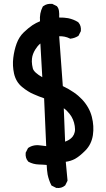

<svg xmlns="http://www.w3.org/2000/svg" viewBox="-20 -848 540 982"><path d="M266.1 112.3 246.6 102.5 243.7 101.1 242.2 98.6Q235.8 85.9 231.2 72.5Q226.6 59.1 223.6 44.9Q219.7 21 218.8 -4.4Q208 -5.4 198 -5.9Q188 -6.3 177.2 -6.8Q149.9 -7.8 126 -20.5L124.5 -21.5L123.5 -22.9Q108.9 -39.6 111.3 -65.4V-67.4L112.3 -68.8L122.1 -88.4L123.5 -90.8L125.5 -92.3Q153.8 -110.8 192.9 -103.5L216.3 -100.6L205.6 -345.2Q178.7 -354.5 152.3 -366.2Q144.5 -369.1 137 -373.3Q129.4 -377.4 122.1 -382.1Q114.7 -386.7 107.2 -392.1Q99.6 -397.5 92.3 -403.8Q61.5 -429.2 51.8 -471.7Q43 -512.2 47.9 -552.2Q52.7 -591.3 64.9 -625Q77.6 -659.7 101.6 -682.6Q113.3 -693.8 124.3 -702.9Q135.3 -711.9 146 -719.2Q164.1 -731 184.6 -739.3Q181.2 -780.3 198.2 -813L199.2 -814.9L201.2 -816.4Q219.7 -830.6 246.1 -828.1H248L249.5 -827.1L269 -817.4L271 -816.4L272 -814.9Q279.3 -806.6 281.5 -792.7Q283.7 -778.8 282.7 -758.3Q307.1 -758.8 329.1 -754.9Q342.8 -752 355.2 -747.1Q367.7 -742.2 379.4 -734.9L380.4 -733.9L381.3 -732.9Q396 -716.3 393.6 -690.4V-688.5L392.6 -687L382.8 -667.5L381.3 -665L379.4 -663.6Q361.8 -652.8 341.8 -650.4L338.9 -649.9L336.4 -651.4Q312 -663.6 282.7 -662.6L301.3 -407.7Q317.4 -399.9 331.1 -392.1Q344.7 -384.3 357.2 -375.7Q369.6 -367.2 380.1 -358.2Q390.6 -349.1 399.9 -339.4Q437.5 -298.8 449.7 -250.5Q461.9 -202.6 455.1 -156.7Q447.8 -109.9 417 -78.6Q387.7 -48.8 363.3 -35.2Q341.8 -23.9 316.4 -20.5L325.2 73.2V76.2L324.2 78.6L314.5 98.1L313.5 100.1L312 101.1Q295.4 115.7 269.5 113.3H267.6ZM313 -123.5Q318.4 -125.5 323 -127.7Q327.6 -129.9 331.8 -132.3Q335.9 -134.8 339.4 -137.5Q342.8 -140.1 345.9 -143.1Q349.1 -146 351.6 -149.4Q359.4 -159.7 362.3 -172.9Q365.2 -186 362.3 -203.6Q356.9 -239.3 335.9 -265.6Q321.8 -283.7 306.2 -294.4ZM186.5 -625.5Q178.7 -619.1 172.6 -611.8Q166.5 -604.5 161.1 -595.7Q146 -571.8 143.6 -548.8Q142.6 -541 142.8 -532.7Q143.1 -524.4 144.3 -515.9Q145.5 -507.3 147.9 -498Q153.8 -477.1 196.3 -453.1Z"/></svg>

Font: NaikaiFont
Style: Bold
Weight: 700
Version: Version 1.89